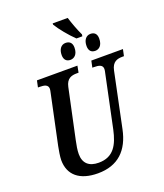

<svg xmlns="http://www.w3.org/2000/svg" viewBox="-182 -1155 1096 1284"><g transform="rotate(-20 365.5 -513.0)"><path d="M463 -887H505L507 -900C487 -942 468 -994 455 -1036H348V-1027C372 -987 421 -927 463 -887ZM377 -766C402 -766 430 -784 430 -835C430 -869 411 -884 384 -884C352 -884 332 -857 332 -816C332 -782 350 -766 377 -766ZM554 -766C579 -766 606 -784 606 -835C606 -869 588 -884 561 -884C529 -884 509 -857 509 -816C509 -782 526 -766 554 -766ZM291 10C435 10 516 -71 545 -212L626 -600C638 -658 673 -667 710 -667H721L731 -714H506L496 -667H507C543 -667 569 -661 569 -631C569 -625 567 -612 564 -601L486 -230C464 -129 426 -55 320 -55C251 -55 213 -89 213 -155C213 -183 219 -217 226 -249L301 -601C313 -658 348 -667 386 -667H398L407 -714H119L109 -667H120C155 -667 181 -661 181 -631C181 -625 179 -615 175 -597L102 -252C97 -228 89 -181 89 -157C89 -51 161 10 291 10Z"/></g></svg>

Font: Noto Serif Condensed SemiBold
Style: Italic
Weight: 600
Width: 3
Italic angle: -12°
Designer: Monotype Design Team
Foundry: Monotype Imaging Inc.
Version: Version 2.014